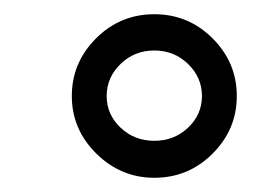

<svg xmlns="http://www.w3.org/2000/svg" viewBox="-20 -830 386 270"><path d="M197 -580Q150 -580 115.5 -614Q81 -648 81 -695Q81 -742 115 -776Q149 -810 197 -810Q245 -810 279 -776Q313 -742 313 -695Q313 -648 279 -614Q245 -580 197 -580ZM244.5 -740Q225 -759 197 -759Q169 -759 149.5 -740Q130 -721 130 -695Q130 -669 149.5 -650.5Q169 -632 197 -632Q225 -632 244.5 -650.5Q264 -669 264 -695Q264 -721 244.5 -740Z"/></svg>

Font: Trueno
Style: Round
Weight: 400
Designer: Julieta Ulanovsky, Jasper
Foundry: Julieta Ulanovsky, Cannot Into Space Fonts
Version: Version 3.001